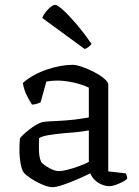

<svg xmlns="http://www.w3.org/2000/svg" viewBox="-20 -767 573 791"><path d="M196 4Q179 4 153.5 -7Q128 -18 106.5 -32.5Q85 -47 78 -56Q70 -66 65 -93Q60 -120 60 -152Q60 -164 60.5 -174.5Q61 -185 62 -195Q63 -200 73.5 -210Q84 -220 99 -232Q114 -244 129.5 -253Q145 -262 156 -264Q165 -266 182.5 -267Q200 -268 222 -269Q236 -270 252 -271Q268 -272 284.5 -274Q301 -276 316.5 -278.5Q332 -281 346 -283V-406Q316 -420 280.5 -427.5Q245 -435 216 -435Q204 -435 192.5 -434Q181 -433 171 -431L147 -345Q143 -344 135 -340.5Q127 -337 112 -336Q103 -349 91 -372.5Q79 -396 74 -425Q94 -443 119.5 -457Q145 -471 173 -480.5Q201 -490 228.5 -495Q256 -500 279 -500Q294 -500 318.5 -491.5Q343 -483 368 -470Q393 -457 409.5 -443Q426 -429 426 -418V-61L497 -53Q499 -51 501.5 -45Q504 -39 504 -31Q498 -24 484 -17Q470 -10 455.5 -5Q441 0 430 0Q415 0 398.5 -7Q382 -14 370 -26Q358 -38 352 -53Q326 -40 295.5 -27Q265 -14 238.5 -5Q212 4 196 4ZM224 -62Q236 -62 259.5 -68Q283 -74 307 -83Q331 -92 346 -100V-230Q320 -225 294.5 -222.5Q269 -220 241 -218Q210 -215 181.5 -210.5Q153 -206 141 -198Q140 -176 140.5 -147.5Q141 -119 150 -99Q161 -87 183 -74.5Q205 -62 224 -62ZM329 -565 154 -693Q159 -706 168.5 -718Q178 -730 189 -738.5Q200 -747 207 -747Q216 -747 238.5 -727Q261 -707 292.5 -670.5Q324 -634 357 -586Q354 -581 346 -574.5Q338 -568 329 -565Z"/></svg>

Font: Texturina Medium 12pt Light
Style: Regular
Weight: 300
Version: Version 1.002